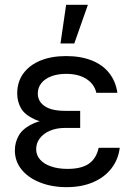

<svg xmlns="http://www.w3.org/2000/svg" viewBox="-20 -771 556 801"><path d="M314.5 -276.4V-237.3H251Q215.8 -237.3 188.5 -225.6Q161.1 -213.9 146 -193.8Q130.9 -173.8 130.9 -148.4Q130.9 -124 147 -105.5Q163.1 -86.9 192.9 -76.7Q222.7 -66.4 261.7 -66.4Q319.3 -66.4 350.6 -87.9Q381.8 -109.4 391.6 -154.3H479.5Q473.6 -105.5 444.8 -68.4Q416 -31.2 368.2 -10.7Q320.3 9.8 257.8 9.8Q196.3 9.8 147 -9.8Q97.7 -29.3 69.8 -64Q42 -98.6 42 -143.6Q42 -177.7 59.1 -207Q76.2 -236.3 120.6 -256.3Q165 -276.4 242.2 -276.4ZM51.8 -380.9Q51.8 -429.7 77.6 -464.8Q103.5 -500 149.4 -518.6Q195.3 -537.1 255.9 -537.1Q316.4 -537.1 362.3 -519Q408.2 -501 435.5 -466.3Q462.9 -431.6 469.7 -383.8H381.8Q374 -419.9 340.8 -441.4Q307.6 -462.9 255.9 -462.9Q220.7 -462.9 193.8 -452.6Q167 -442.4 152.3 -423.8Q137.7 -405.3 137.7 -380.9Q137.7 -347.7 166.5 -328.1Q195.3 -308.6 251 -308.6H314.5V-253.9H242.2Q167 -253.9 125 -272.9Q83 -292 67.4 -319.8Q51.8 -347.7 51.8 -380.9ZM255.9 -751H346.7L290 -589.8H232.4Z"/></svg>

Font: Pretendard JP Variable
Style: Regular
Weight: 400
Designer: Base glyphs from Inter by Rasmus Andersson; Hangul glyphs from Noto Sans CJK(Source Han Sans) by Jang Soo-young and Kang
Foundry: Kil Hyung-jin
Version: Version 1.307;Glyphs 3.2 (3192)